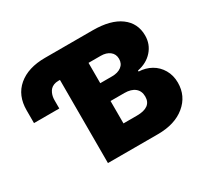

<svg xmlns="http://www.w3.org/2000/svg" viewBox="-148 -933 1205 1139"><g transform="rotate(-30 454.5 -363.5)"><path d="M288.4 0V-569.6H277Q259.6 -569.6 245.9 -564.1Q232.2 -558.6 223.7 -549.5Q215.2 -540.5 209.7 -528.1Q204.2 -515.6 202.1 -503.2Q199.9 -490.8 200.3 -477.3V-424.7H27V-511.4Q26.6 -613.6 93.9 -670.5Q161.2 -727.3 277 -727.3H603.7Q726.2 -727.3 792.1 -678.6Q858 -630 858 -545.5Q858 -485.4 819.4 -442.1Q780.9 -398.8 717.3 -386.4V-379.3Q764.2 -377.5 802.4 -356Q840.6 -334.5 863.5 -295.3Q886.4 -256 886.4 -206Q886.4 -114.7 816.9 -57.4Q747.5 0 630.7 0ZM485.8 -157.7H578.1Q677.6 -157.7 677.6 -231.5Q677.6 -269.5 652 -290.3Q626.4 -311.1 581 -311.1H485.8ZM485.8 -433.2H566.8Q606.5 -433.2 630.7 -451.5Q654.8 -469.8 654.8 -502.8Q654.8 -535.5 631 -554Q607.2 -572.4 569.6 -572.4H485.8Z"/></g></svg>

Font: Karasuma Gothic
Style: Black
Weight: 900
Designer: Rasmus Andersson / Ryoko Nishizuka
Foundry: Genbu
Version: Version 1.00